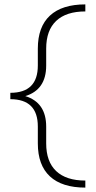

<svg xmlns="http://www.w3.org/2000/svg" viewBox="-20 -731 435 873"><path d="M190 -433Q190 -323 95 -294Q190 -265 190 -155V-79Q190 4 235.5 47Q281 90 368 90V122Q262 122 207 71Q152 20 152 -79V-156Q152 -280 27 -280V-309Q152 -309 152 -433V-510Q152 -609 207 -660Q262 -711 368 -711V-679Q281 -679 235.5 -636Q190 -593 190 -510Z"/></svg>

Font: EauTestInfant Light
Style: Regular
Weight: 300
Designer: Christian Thalmann (Catharsis Fonts)
Version: Version 0.001;PS 000.001;hotconv 1.0.88;makeotf.lib2.5.64775